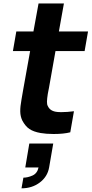

<svg xmlns="http://www.w3.org/2000/svg" viewBox="-20 -738 511 1071"><path d="M253 -247Q252 -243 250.5 -234.5Q249 -226 246.5 -213.5Q242.5 -188 242 -171.5Q241.5 -155 247 -146Q260 -117 300 -113.5Q304 -113 309.5 -112.8Q315 -112.5 323 -112.5Q339 -112.5 356.2 -113.8Q373.5 -115 392.5 -117.5L372 0Q335.5 9.5 279 9.5Q257.5 9.5 239.5 8Q221.5 6.5 206.5 4Q167 -3 144 -18.5Q121.5 -33.5 104 -66.5Q93.5 -89 93 -116Q92.5 -143 100 -183.5L109.5 -238.5L148 -453H52L71 -562.5H166.5L195 -718.5H336.5L308.5 -562.5H471L452 -453H289.5ZM143.5 62.5H277L254 196Q245 247.5 202 280Q159 312.5 100 312.5L110.5 253Q134.5 253 161.5 241Q188 229 195 196H121Z"/></svg>

Font: Russisch Sans ExtraBold
Style: Italic
Weight: 800
Width: 4
Italic angle: -10°
Designer: Michael Sharanda (font) & Cristiano Sobral (main changes)
Foundry: Michael Sharanda
Version: Version 2.00;September 8, 2020;FontCreator 13.0.0.2681 64-bi